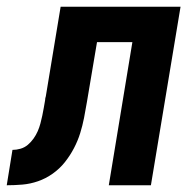

<svg xmlns="http://www.w3.org/2000/svg" viewBox="-62 -550 582 570"><path d="M-42 0 -25 -105Q-13 -105 -1 -108.5Q11 -112 20.5 -120Q30 -128 37.5 -138.5Q45 -149 50 -160.5Q55 -172 58 -183.5Q61 -195 63.5 -206.5Q66 -218 68 -230Q70 -242 72 -253Q72 -256 72.5 -258.5Q73 -261 74 -264L118 -530H474L386 0H261L331 -425H226L196 -247Q192 -223 187.5 -200Q183 -177 176 -154.5Q169 -132 157.5 -110Q146 -88 130.5 -68.5Q115 -49 94.5 -34.5Q74 -20 51 -12Q28 -4 4.5 -2Q-19 0 -42 0Z"/></svg>

Font: Iosevka Curly XBdObl
Style: Regular
Weight: 800
Italic angle: -9°
Monospace: yes
Designer: Belleve Invis
Foundry: Belleve Invis
Version: Version 11.1.0; ttfautohint (v1.8.3)